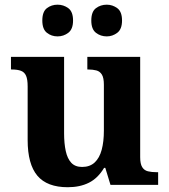

<svg xmlns="http://www.w3.org/2000/svg" viewBox="-20 -774 707 804"><path d="M263.7 10Q177.2 10 136.5 -38.2Q95.8 -86.5 95.8 -187.7V-412.1Q95.8 -441.5 89.2 -456.6Q82.7 -471.7 68.2 -477.3Q53.8 -483 29.5 -483H25.9V-536H248.4V-215.9Q248.4 -173.5 255.3 -141.7Q262.2 -109.8 278.5 -92.3Q294.8 -74.9 323.8 -74.9Q356.2 -74.9 376.4 -93.6Q396.6 -112.4 405.8 -146.6Q415 -180.8 415 -227V-419.1Q415 -448.2 406.6 -461.7Q398.2 -475.3 383.5 -479.1Q368.8 -483 349.3 -483H345.7V-536H567V-116Q567 -87.5 575.6 -73.9Q584.2 -60.3 599.5 -56.7Q614.8 -53 633.9 -53H642.2V0H442.6L420.9 -71.1H415.9Q390.1 -27.9 352.6 -9Q315 10 263.7 10ZM427.2 -621.6Q401.2 -621.6 381.8 -636.7Q362.3 -651.8 362.3 -688Q362.3 -725.2 381.8 -739.8Q401.2 -754.4 427.2 -754.4Q451.1 -754.4 471.1 -739.8Q491 -725.2 491 -688Q491 -651.8 471.1 -636.7Q451.1 -621.6 427.2 -621.6ZM221 -621.6Q195.5 -621.6 176.4 -636.7Q157.2 -651.8 157.2 -688Q157.2 -725.2 176.4 -739.8Q195.5 -754.4 221 -754.4Q246.1 -754.4 266 -739.8Q285.9 -725.2 285.9 -688Q285.9 -651.8 266 -636.7Q246.1 -621.6 221 -621.6Z"/></svg>

Font: Noto Serif Khmer
Style: Regular
Weight: 400
Designer: Danh Hong and the Monotype Design Team
Foundry: Monotype Imaging Inc.
Version: Version 2.003